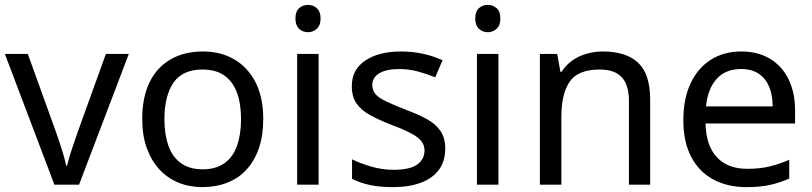

<svg xmlns="http://www.w3.org/2000/svg" viewBox="-20 -757 3330 787"><path d="M203 0 0 -536H94L208 -220Q216 -198 225 -171Q234 -144 241 -119.5Q248 -95 251 -78H255Q259 -95 266.5 -120Q274 -145 283.5 -172Q293 -199 300 -220L414 -536H508L304 0Z M1059 -269Q1059 -202 1041.5 -150.5Q1024 -99 991.5 -63Q959 -27 912.5 -8.5Q866 10 809 10Q756 10 711 -8.5Q666 -27 633 -63Q600 -99 581.5 -150.5Q563 -202 563 -269Q563 -358 593 -419.5Q623 -481 679 -513.5Q735 -546 812 -546Q885 -546 940.5 -513.5Q996 -481 1027.5 -419.5Q1059 -358 1059 -269ZM654 -269Q654 -206 670.5 -159.5Q687 -113 722 -88Q757 -63 811 -63Q865 -63 900 -88Q935 -113 951.5 -159.5Q968 -206 968 -269Q968 -333 951 -378Q934 -423 899.5 -447.5Q865 -472 810 -472Q728 -472 691 -418Q654 -364 654 -269Z M1286 -536V0H1198V-536ZM1243 -737Q1263 -737 1278.5 -723.5Q1294 -710 1294 -681Q1294 -653 1278.5 -639Q1263 -625 1243 -625Q1221 -625 1206 -639Q1191 -653 1191 -681Q1191 -710 1206 -723.5Q1221 -737 1243 -737Z M1805 -148Q1805 -96 1779 -61Q1753 -26 1705 -8Q1657 10 1591 10Q1535 10 1494.5 1Q1454 -8 1423 -24V-104Q1455 -88 1500.5 -74.5Q1546 -61 1593 -61Q1660 -61 1690 -82.5Q1720 -104 1720 -140Q1720 -160 1709 -176Q1698 -192 1669.5 -208Q1641 -224 1588 -244Q1536 -264 1499 -284Q1462 -304 1442 -332Q1422 -360 1422 -404Q1422 -472 1477.5 -509Q1533 -546 1623 -546Q1672 -546 1714.5 -536.5Q1757 -527 1794 -510L1764 -440Q1730 -454 1693 -464Q1656 -474 1617 -474Q1563 -474 1534.5 -456.5Q1506 -439 1506 -409Q1506 -387 1519 -371.5Q1532 -356 1562.5 -341.5Q1593 -327 1644 -307Q1695 -288 1731 -268Q1767 -248 1786 -219.5Q1805 -191 1805 -148Z M2023 -536V0H1935V-536ZM1980 -737Q2000 -737 2015.5 -723.5Q2031 -710 2031 -681Q2031 -653 2015.5 -639Q2000 -625 1980 -625Q1958 -625 1943 -639Q1928 -653 1928 -681Q1928 -710 1943 -723.5Q1958 -737 1980 -737Z M2451 -546Q2547 -546 2596 -499.5Q2645 -453 2645 -349V0H2558V-343Q2558 -408 2529 -440Q2500 -472 2438 -472Q2349 -472 2315 -422Q2281 -372 2281 -278V0H2193V-536H2264L2277 -463H2282Q2300 -491 2326.5 -509.5Q2353 -528 2385 -537Q2417 -546 2451 -546Z M3018 -546Q3087 -546 3136.5 -516Q3186 -486 3212.5 -431.5Q3239 -377 3239 -304V-251H2872Q2874 -160 2918.5 -112.5Q2963 -65 3043 -65Q3094 -65 3133.5 -74.5Q3173 -84 3215 -102V-25Q3174 -7 3134 1.5Q3094 10 3039 10Q2963 10 2904.5 -21Q2846 -52 2813.5 -113.5Q2781 -175 2781 -264Q2781 -352 2810.5 -415Q2840 -478 2893.5 -512Q2947 -546 3018 -546ZM3017 -474Q2954 -474 2917.5 -433.5Q2881 -393 2874 -321H3147Q3147 -367 3133 -401Q3119 -435 3090.5 -454.5Q3062 -474 3017 -474Z"/></svg>

Font: usinhala15
Style: Book
Weight: 400
Designer: Jelle Bosma - Monotype Design Team
Foundry: Monotype Imaging Inc.
Version: Version 2.003